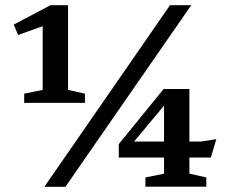

<svg xmlns="http://www.w3.org/2000/svg" viewBox="-20 -718 882 738"><path d="M144 -372.5V-666L168 -626L49.5 -583.5L33 -623.5L174 -698H241.5V-372.5L306.5 -358V-322.5H73V-358ZM150.5 0 633.5 -698H715L231.5 0ZM610.5 -338.5 636 -342.5 472 -146 466 -174H753L811.5 -183L790.5 -112.5H436.5V-164L609 -376H708V-50.5L773 -36V-0.5H539V-36L610.5 -50.5Z"/></svg>

Font: Newsreader 9pt Medium
Style: Regular
Weight: 500
Designer: Hugues Gentile
Foundry: Production Type
Version: Version 1.003